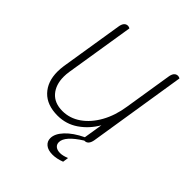

<svg xmlns="http://www.w3.org/2000/svg" viewBox="-190 -623 887 887"><g transform="rotate(45 253.0 -180.0)"><path d="M469 -510 393 -31Q387 4 363 4H361Q283 53 283 92Q283 107 293.5 115.5Q304 124 323 124Q340 124 365 114L361 142Q330 154 303 154Q274 154 258 141Q242 128 242 107Q242 78 271 47Q300 16 352 -9L367 -102Q338 -52 293 -21Q248 10 192 10Q123 10 85.5 -29Q48 -68 48 -134Q48 -152 51 -173L100 -479Q105 -514 129 -514Q135 -514 142 -510L88 -173Q85 -155 85 -138Q85 -85 113 -53Q141 -21 193 -21Q241 -21 282 -49.5Q323 -78 351.5 -129Q380 -180 390 -247L427 -479Q432 -514 456 -514Q462 -514 469 -510Z"/></g></svg>

Font: Thasadith
Style: Italic
Weight: 400
Italic angle: -9°
Designer: Cadson Demak Co.,Ltd.
Foundry: Cadson Demak Co.,Ltd.
Version: Version 1.000; ttfautohint (v1.6)